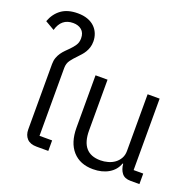

<svg xmlns="http://www.w3.org/2000/svg" viewBox="-159 -1031 1230 1202"><g transform="rotate(20 456.0 -430.5)"><path d="M202 0Q159 0 137.5 -23Q116 -46 116 -84V-519Q116 -543 123 -562Q130 -581 140.5 -596Q151 -611 164 -624Q177 -637 189 -649Q206 -666 219 -685.5Q232 -705 232 -732Q232 -769 210 -787.5Q188 -806 153 -806Q75 -806 52 -723L-10 -759Q10 -813 51.5 -843Q93 -873 160 -873Q197 -873 225 -863Q253 -853 272 -835Q291 -817 301 -792.5Q311 -768 311 -740Q311 -718 305.5 -700.5Q300 -683 291 -668Q282 -653 271 -641Q260 -629 249 -617Q229 -597 212.5 -575Q196 -553 196 -522V-70H280V0Z M581 12Q494 12 445 -43Q396 -98 396 -198V-546H476V-208Q476 -56 606 -56Q631 -56 656 -63Q681 -70 700 -84Q719 -98 731 -119Q743 -140 743 -168V-546H823V-70H887V0H828Q788 0 769.5 -24Q751 -48 748 -85H744Q728 -39 684.5 -13.5Q641 12 581 12Z"/></g></svg>

Font: IBM Plex Sans Thai
Style: Regular
Weight: 400
Designer: Mike Abbink, Paul van der Laan, Pieter van Rosmalen, Ben Mitchell, Mark Frömberg
Foundry: Bold Monday
Version: Version 1.1